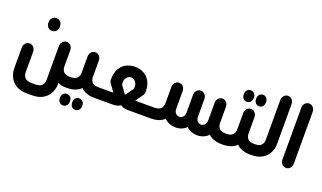

<svg xmlns="http://www.w3.org/2000/svg" viewBox="-78 -1116 2983 1776"><g transform="rotate(20 1413.5 -228.0)"><path d="M257 -448Q231 -448 215.5 -466.5Q200 -485 201 -508V-513Q200 -537 215.5 -555Q231 -573 257 -573Q283 -573 298.5 -555Q314 -537 313 -513V-508Q314 -485 298.5 -466.5Q283 -448 257 -448ZM570 0H551Q529 0 511 -4.5Q493 -9 478 -17V8Q475 51 454 89Q433 127 391.5 151Q350 175 286 175H240Q173 175 130.5 149Q88 123 68 81.5Q48 40 48 -5V-206Q48 -233 64.5 -251Q81 -269 104 -269Q127 -269 143.5 -251Q160 -233 160 -206V-5Q160 7 163.5 20Q167 33 176 44.5Q185 56 202.5 63Q220 70 248 70H277Q306 70 323.5 63Q341 56 350.5 44.5Q360 33 363 20Q366 7 366 -5V-337Q366 -364 382.5 -382Q399 -400 422 -400Q445 -400 461.5 -382Q478 -364 478 -337V-180Q478 -146 496.5 -125.5Q515 -105 565 -105H570Z M850 -105V0H837Q793 0 759.5 -12.5Q726 -25 703 -48Q681 -25 647.5 -12.5Q614 0 570 0H556V-105H561Q610 -105 629 -125.5Q648 -146 648 -180V-337Q648 -364 664 -382Q680 -400 703 -400Q727 -400 743 -382Q759 -364 759 -337V-180Q759 -146 778 -125.5Q797 -105 846 -105ZM587 52Q609 52 623 66.5Q637 81 637 105V111Q637 135 623 150Q609 165 587 165Q566 165 552.5 150Q539 135 539 111V105Q539 81 552.5 66.5Q566 52 587 52ZM708 52Q730 52 744 66.5Q758 81 758 105V111Q758 135 744 150Q730 165 708 165Q687 165 673.5 150Q660 135 660 111V105Q660 81 673.5 66.5Q687 52 708 52Z M838 0V-105H929Q945 -105 959 -105Q973 -105 986 -106L930 -185Q927 -190 925 -199.5Q923 -209 924 -222Q925 -272 941 -306.5Q957 -341 982.5 -361.5Q1008 -382 1037.5 -391Q1067 -400 1094 -400Q1122 -400 1151.5 -391Q1181 -382 1206.5 -361.5Q1232 -341 1248 -306.5Q1264 -272 1265 -222Q1265 -195 1258 -185L1202 -106Q1215 -105 1229.5 -105Q1244 -105 1259 -105H1350V0H1177Q1143 0 1125 -5.5Q1107 -11 1094 -21Q1082 -11 1064.5 -5.5Q1047 0 1012 0ZM1151 -202Q1152 -204 1153 -209.5Q1154 -215 1154 -220Q1154 -247 1144.5 -263Q1135 -279 1121.5 -287Q1108 -295 1094 -295Q1081 -295 1067 -287Q1053 -279 1044 -263Q1035 -247 1035 -220Q1035 -215 1036 -209.5Q1037 -204 1038 -202L1092 -126Q1092 -126 1092.5 -125Q1093 -124 1094 -124Q1096 -124 1096.5 -125Q1097 -126 1097 -126Z M1338 0V-105H1388Q1437 -106 1454.5 -125.5Q1472 -145 1473 -178V-337Q1473 -364 1489 -382Q1505 -400 1528 -400Q1552 -400 1568 -382Q1584 -364 1584 -337V-169Q1584 -134 1600 -119.5Q1616 -105 1635 -105Q1654 -105 1670 -120Q1686 -135 1686 -168V-337Q1686 -364 1702 -382Q1718 -400 1742 -400Q1765 -400 1781.5 -382Q1798 -364 1798 -337V-168Q1798 -135 1813.5 -120Q1829 -105 1848 -105Q1867 -105 1883 -120Q1899 -135 1899 -168V-337Q1899 -364 1915.5 -382Q1932 -400 1955 -400Q1978 -400 1994 -382Q2010 -364 2010 -337V-180Q2010 -146 2029 -125.5Q2048 -105 2097 -105H2101V0H2088Q2046 0 2013.5 -12Q1981 -24 1958 -45Q1938 -23 1910 -11.5Q1882 0 1852 0H1847Q1818 0 1790 -10.5Q1762 -21 1742 -42Q1722 -22 1695 -11Q1668 0 1638 0H1634Q1602 0 1573.5 -12Q1545 -24 1525 -45Q1501 -22 1468 -11Q1435 0 1395 0Z M2174 -448Q2153 -448 2139.5 -463Q2126 -478 2126 -501V-508Q2126 -531 2139.5 -546Q2153 -561 2174 -561Q2196 -561 2210 -546Q2224 -531 2224 -508V-501Q2224 -478 2210 -463Q2196 -448 2174 -448ZM2296 -448Q2274 -448 2260.5 -463Q2247 -478 2247 -501V-508Q2247 -531 2260.5 -546Q2274 -561 2296 -561Q2316 -561 2330 -546Q2344 -531 2344 -508V-501Q2344 -478 2330 -463Q2316 -448 2296 -448ZM2382 -105V0H2369Q2325 0 2291.5 -12.5Q2258 -25 2236 -48Q2214 -25 2180 -12.5Q2146 0 2102 0H2089V-105H2093Q2142 -105 2161 -125.5Q2180 -146 2180 -180V-337Q2180 -364 2196 -382Q2212 -400 2236 -400Q2259 -400 2275 -382Q2291 -364 2291 -337V-180Q2291 -146 2310 -125.5Q2329 -105 2378 -105Z M2370 0V-105H2374Q2423 -105 2442 -125.5Q2461 -146 2461 -180V-568Q2461 -595 2477.5 -613Q2494 -631 2517 -631Q2540 -631 2556 -613Q2572 -595 2572 -568V-179Q2572 -130 2551 -89.5Q2530 -49 2488 -24.5Q2446 0 2383 0Z M2668 -568Q2668 -595 2684.5 -613Q2701 -631 2724 -631Q2747 -631 2763.5 -613Q2780 -595 2780 -568V-60Q2780 -33 2763.5 -15Q2747 3 2724 3Q2701 3 2684.5 -15Q2668 -33 2668 -60Z"/></g></svg>

Font: Beiruti
Style: Bold
Weight: 700
Designer: Arlette Boutros
Foundry: Boutros
Version: Version 1.41